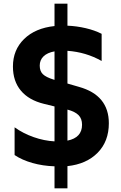

<svg xmlns="http://www.w3.org/2000/svg" viewBox="-20 -902 653 1039"><path d="M275 -2Q212 -4 155.5 -20Q99 -36 59 -63V-213Q105 -180 162 -160Q219 -140 275 -137V-326L218 -340Q136 -360 93 -411.5Q50 -463 50 -542Q50 -632 110.5 -691Q171 -750 275 -761V-882H345V-763Q395 -761 444 -749.5Q493 -738 530 -719V-572Q445 -620 345 -627V-450L407 -432Q569 -387 569 -235Q569 -137 508.5 -75.5Q448 -14 345 -3V117H275ZM271 -471 275 -470V-624Q236 -617 215.5 -597Q195 -577 195 -547Q195 -517 212 -500.5Q229 -484 271 -471ZM424 -227Q424 -260 405 -279Q386 -298 345 -309V-141Q424 -157 424 -227Z"/></svg>

Font: Application
Style: Bold
Weight: 700
Designer: Wei Huang
Foundry: Wei Huang
Version: Version 0.012